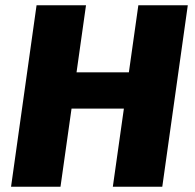

<svg xmlns="http://www.w3.org/2000/svg" viewBox="-20 -710 741 730"><path d="M506 -690 470 -435H271L307 -690H119L22 0H210L252 -297H451L409 0H597L694 -690Z"/></svg>

Font: Exo 2 Extra Bold
Style: Italic
Weight: 800
Italic angle: -8°
Designer: Natanael Gama
Version: Version 1.001;PS 001.001;hotconv 1.0.88;makeotf.lib2.5.64775